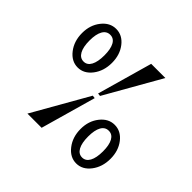

<svg xmlns="http://www.w3.org/2000/svg" viewBox="-148 -768 939 939"><g transform="rotate(45 322.0 -298.0)"><path d="M381.8 -130.9Q381.8 -186 412.4 -224.6Q442.9 -263.2 485.8 -263.2Q529.3 -263.2 559.1 -224.9Q588.9 -186.5 588.9 -130.9Q588.9 -74.7 558.8 -35.4Q528.8 3.9 485.8 3.9Q442.9 3.9 412.4 -35.4Q381.8 -74.7 381.8 -130.9ZM55.2 -467.8Q55.2 -522.9 85.7 -561.5Q116.2 -600.1 159.2 -600.1Q202.6 -600.1 232.4 -561.8Q262.2 -523.4 262.2 -467.8Q262.2 -411.6 232.2 -372.3Q202.1 -333 159.2 -333Q116.2 -333 85.7 -372.3Q55.2 -411.6 55.2 -467.8ZM106.9 -467.8Q106.9 -422.9 120.6 -398.4Q134.3 -374 159.2 -374Q183.6 -374 196.8 -398.4Q210 -422.9 210 -467.8Q210 -511.7 197 -535.4Q184.1 -559.1 159.2 -559.1Q133.8 -559.1 120.4 -535.4Q106.9 -511.7 106.9 -467.8ZM145 0 309.1 -288.1 324.2 -286.1 243.2 0ZM319.8 -314 400.9 -600.1H499L335 -312ZM434.1 -130.9Q434.1 -85.9 447.5 -61.5Q460.9 -37.1 485.8 -37.1Q510.3 -37.1 523.7 -61.5Q537.1 -85.9 537.1 -130.9Q537.1 -174.8 523.9 -198.5Q510.7 -222.2 485.8 -222.2Q460.4 -222.2 447.3 -198.5Q434.1 -174.8 434.1 -130.9Z"/></g></svg>

Font: Halibut Cnd
Style: Regular
Weight: 400
Width: 3
Designer: Matteo Maggi
Foundry: Collletttivo
Version: Version 3.080 | FøM Fix